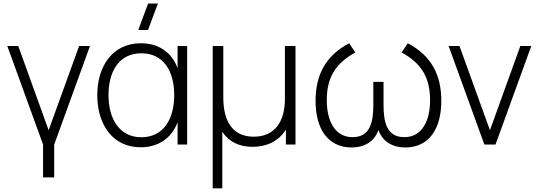

<svg xmlns="http://www.w3.org/2000/svg" viewBox="-20 -792 2951 1052"><path d="M216 180H277V0L473 -540H413.5L246.5 -78.5L80 -540H20L216 0Z M751 15C848 15 921.5 -36 953 -122.5V0H1005.5V-540H953V-418.5C922 -504 849.5 -555 752.5 -555C597.5 -555 513 -431 513 -270C513 -109 598 15 751 15ZM574.5 -270.5C574.5 -403 633.5 -500 755 -500C874 -500 934.5 -404.5 934.5 -271C934.5 -138.5 875 -40 754.5 -40C635 -40 574.5 -140 574.5 -270.5ZM737.5 -627.5H791L845 -772.5H791.5Z M1145.5 240H1198V-70C1233 -16.5 1289.5 12.5 1363 12.5C1439.5 12.5 1506.5 -17 1546.5 -82V0H1599V-540H1541V-248.5C1541 -129.5 1488 -43 1370.5 -43C1257.5 -43 1203.5 -122.5 1203.5 -259V-540H1145.5Z M1907.5 16C1973.5 16 2030 -13.5 2053.5 -79.5C2077 -13.5 2134 16 2200.5 16C2332 16 2398 -88 2398 -239C2398 -381.5 2344 -486.5 2214.5 -555L2180.5 -504.5C2290 -445 2336.5 -365.5 2336.5 -243C2336.5 -131 2293 -40.5 2195.5 -40.5C2097.5 -40.5 2081.5 -125.5 2081.5 -218V-343.5H2025.5V-218C2025.5 -123.5 2009 -40.5 1911.5 -40.5C1816 -40.5 1770.5 -128 1770.5 -243C1770.5 -363 1815 -443.5 1927 -504.5L1893 -555C1765.5 -487.5 1709 -383.5 1709 -239C1709 -90 1773.5 16 1907.5 16Z M2634 0H2695L2891 -540H2831L2664.5 -78.5L2497.5 -540H2438Z"/></svg>

Font: Eudonet Light
Style: Regular
Weight: 300
Designer: Mikhail Sharanda
Foundry: Mikhail Sharanda
Version: Version 4.503;Glyphs 3.1.2 (3151)